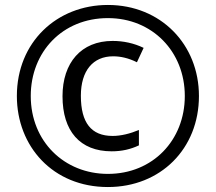

<svg xmlns="http://www.w3.org/2000/svg" viewBox="-20 -744 871 774"><path d="M415 10C627 10 782 -144 782 -357C782 -565 628 -724 415 -724C209 -724 48 -574 48 -357C48 -154 193 10 415 10ZM415 -43C239 -43 104 -174 104 -357C104 -535 232 -671 415 -671C594 -671 725 -536 725 -357C725 -179 596 -43 415 -43ZM430 -134C471 -134 506 -142 540 -158V-220C504 -205 467 -196 434 -196C348 -196 306 -249 306 -358C306 -459 355 -517 436 -517C466 -517 498 -510 532 -493L559 -551C520 -570 477 -579 434 -579C307 -579 232 -491 232 -356C232 -216 302 -134 430 -134Z"/></svg>

Font: Noto Sans Sinhala UI Condensed
Style: Regular
Weight: 400
Width: 3
Designer: Jelle Bosma - Monotype Design Team
Foundry: Monotype Imaging Inc.
Version: Version 2.006